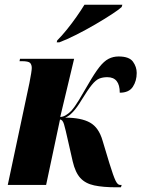

<svg xmlns="http://www.w3.org/2000/svg" viewBox="-20 -786 601 816"><path d="M474 10Q418 10 380.5 2Q343 -6 321.5 -29.5Q300 -53 289 -100L269 -188Q258 -238 252 -258Q246 -278 235 -278L176 0H13L105 -433Q110 -458 112.5 -474.5Q115 -491 115 -497Q115 -511 108 -518.5Q101 -526 72 -526H63L65 -536H295L236 -289Q247 -289 259 -296Q271 -303 283 -315Q298 -332 315 -360Q332 -388 355 -428Q382 -475 402 -500.5Q422 -526 441.5 -536Q461 -546 484 -546Q529 -546 545 -524Q561 -502 561 -476Q561 -442 544.5 -417Q528 -392 489 -392Q489 -458 436 -458Q417 -458 402 -452Q387 -446 370 -425Q353 -404 326 -360Q289 -298 257 -286Q325 -286 362.5 -265Q400 -244 416 -188L445 -92Q462 -37 471 -18.5Q480 0 490 0H497L494 10ZM223 -614Q242 -633 263.5 -659.5Q285 -686 305 -714.5Q325 -743 339 -766H500L497 -756Q485 -745 454.5 -725Q424 -705 384.5 -682Q345 -659 304.5 -638.5Q264 -618 232 -606H221Z"/></svg>

Font: Noto Serif Display ExtraCondensed Black
Style: Italic
Weight: 900
Width: 2
Italic angle: -12°
Designer: Monotype Design Team
Foundry: Monotype Imaging Inc.
Version: Version 2.009